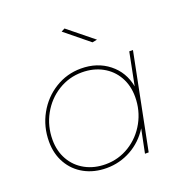

<svg xmlns="http://www.w3.org/2000/svg" viewBox="-132 -857 935 977"><g transform="rotate(-20 335.5 -368.5)"><path d="M322 -739 458 -629 432 -624 303 -729ZM51 -224Q51 -305 88.5 -372.5Q126 -440 190 -479.5Q254 -519 330 -519Q418 -519 480 -470Q542 -421 557 -340L592 -517H612L509 0H489L515 -128Q476 -66 414.5 -32Q353 2 282 2Q215 2 162.5 -26.5Q110 -55 80.5 -106.5Q51 -158 51 -224ZM541 -290Q541 -351 514 -398.5Q487 -446 438.5 -472.5Q390 -499 328 -499Q258 -499 199 -462.5Q140 -426 105.5 -363.5Q71 -301 71 -227Q71 -166 98 -118.5Q125 -71 173.5 -44.5Q222 -18 284 -18Q354 -18 413 -54.5Q472 -91 506.5 -153.5Q541 -216 541 -290Z"/></g></svg>

Font: TypoPRO Montserrat
Style: Italic
Weight: 250
Italic angle: -11.3°
Designer: Julieta Ulanovsky
Foundry: Julieta Ulanovsky
Version: Version 6.001